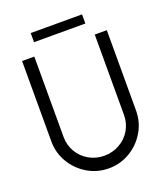

<svg xmlns="http://www.w3.org/2000/svg" viewBox="-144 -883 852 988"><g transform="rotate(-20 282.0 -389.0)"><path d="M50 -225V-665H117V-225Q117 -180 139 -142.5Q161 -105 199 -83.5Q237 -62 282 -62Q327 -62 365.5 -83.5Q404 -105 426 -142.5Q448 -180 448 -225V-665H514V-225Q514 -162 482.5 -109Q451 -56 398 -24.5Q345 7 282 7Q219 7 166 -24.5Q113 -56 81.5 -109Q50 -162 50 -225ZM141 -735V-785H422V-735Z"/></g></svg>

Font: Sulphur Point
Style: Regular
Weight: 400
Designer: Noponies / Dale Sattler
Foundry: Noponies
Version: Version 1.000; ttfautohint (v1.8)